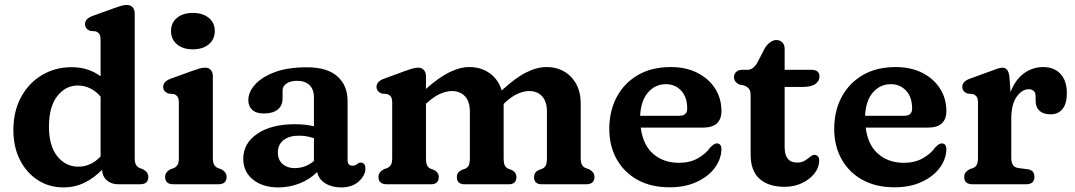

<svg xmlns="http://www.w3.org/2000/svg" viewBox="-20 -764 4456 796"><path d="M35.5 -224.5Q35.5 -303.5 67.8 -362.2Q100 -421 154.8 -453.2Q209.5 -485.5 277.5 -485.5Q345 -485.5 397 -448V-598Q397 -616 391.8 -623.2Q386.5 -630.5 376.5 -634L353.5 -636Q332.5 -644.5 332.5 -664Q332.5 -686 362.5 -697.5L448.5 -728.5Q466.5 -735 479.8 -739.2Q493 -743.5 506 -743.5Q521 -743.5 529.8 -733.8Q538.5 -724 538.5 -708.5V-109.5Q538.5 -89.5 543.8 -80.8Q549 -72 558.5 -67.5L572.5 -62.5Q595 -50.5 595 -30.5Q595 0 560 0H470.5Q442 0 423.2 -16.2Q404.5 -32.5 403 -60Q369.5 -25.5 329.5 -6.2Q289.5 13 243.5 13Q183.5 13 136.5 -17.5Q89.5 -48 62.5 -101.5Q35.5 -155 35.5 -224.5ZM183 -239.5Q183 -158.5 217.8 -115.8Q252.5 -73 304.5 -73Q357.5 -73 397 -115.5V-363.5Q377 -387 352.8 -398.2Q328.5 -409.5 302.5 -409.5Q251.5 -409.5 217.2 -365.2Q183 -321 183 -239.5Z M779.5 -559.5Q738.5 -559.5 713.8 -580.2Q689 -601 689 -635.5Q689 -669.5 713.8 -690Q738.5 -710.5 779.5 -710.5Q820.5 -710.5 845.5 -690Q870.5 -669.5 870.5 -635.5Q870.5 -601 845.5 -580.2Q820.5 -559.5 779.5 -559.5ZM862.5 -448.5V-109.5Q862.5 -89.5 868 -80.8Q873.5 -72 882.5 -67.5L897 -62.5Q919.5 -50.5 919.5 -30.5Q919.5 0 884.5 0H699.5Q664.5 0 664.5 -30.5Q664.5 -50.5 687 -62.5L701.5 -67.5Q711 -72 716.2 -80.8Q721.5 -89.5 721.5 -109.5V-338Q721.5 -356 716 -363.2Q710.5 -370.5 701 -374L678 -376Q656.5 -385 656.5 -404Q656.5 -426 687 -437.5L772.5 -468.5Q791 -475 804.2 -479.2Q817.5 -483.5 830.5 -483.5Q845.5 -483.5 854 -473.8Q862.5 -464 862.5 -448.5Z M988.5 -106Q988.5 -170 1046.8 -209.5Q1105 -249 1203 -249Q1246 -249 1281.5 -240.5V-361Q1281.5 -393.5 1263 -411.2Q1244.5 -429 1212 -429Q1183.5 -429 1167.5 -417.5Q1151.5 -406 1151.5 -389V-356Q1151.5 -326 1131.2 -309.8Q1111 -293.5 1074 -293.5Q1042 -293.5 1025.8 -308.5Q1009.5 -323.5 1009.5 -349Q1009.5 -382 1037.2 -413.2Q1065 -444.5 1118.8 -464.8Q1172.5 -485 1251.5 -485Q1337 -485 1379 -447.2Q1421 -409.5 1421 -346V-99.5Q1421 -77 1442 -77Q1448.5 -77 1452.8 -79Q1457 -81 1460.5 -83.5Q1463.5 -86 1466.5 -88Q1469.5 -90 1474 -90Q1495 -90 1495 -65.5Q1495 -37.5 1467.8 -12.2Q1440.5 13 1395 13Q1356 13 1328.5 -4Q1301 -21 1295 -51Q1265 -20.5 1222.5 -3.8Q1180 13 1134.5 13Q1069 13 1028.8 -19.5Q988.5 -52 988.5 -106ZM1132 -132.5Q1132 -100.5 1151.8 -83.8Q1171.5 -67 1201.5 -67Q1246 -67 1281.5 -96.5V-191Q1267 -196 1251.5 -198.8Q1236 -201.5 1218.5 -201.5Q1179 -201.5 1155.5 -183Q1132 -164.5 1132 -132.5Z M1746 -448.5V-395.5Q1799.5 -443 1843.2 -464.5Q1887 -486 1925.5 -486Q1975 -486 2010.8 -460Q2046.5 -434 2060 -389Q2115.5 -440.5 2160.5 -463.2Q2205.5 -486 2245.5 -486Q2308.5 -486 2348 -444.5Q2387.5 -403 2387.5 -336V-109.5Q2387.5 -89.5 2392.8 -80.8Q2398 -72 2407.5 -67.5L2422 -62.5Q2432.5 -56.5 2438.5 -49.2Q2444.5 -42 2444.5 -30.5Q2444.5 0 2409.5 0H2226Q2194 0 2194 -30.5Q2194 -49 2213 -59L2228 -64.5Q2238 -69 2242.8 -78.2Q2247.5 -87.5 2247.5 -109.5V-301Q2247.5 -343 2227.5 -364.8Q2207.5 -386.5 2173.5 -386.5Q2151 -386.5 2125.5 -375Q2100 -363.5 2072.5 -337.5L2068 -333V-109.5Q2068 -87.5 2072.8 -78.2Q2077.5 -69 2087 -64.5L2102 -59Q2121 -49 2121 -30.5Q2121 0 2089 0H1906Q1874 0 1874 -30.5Q1874 -49 1893 -59L1908.5 -64.5Q1918.5 -69 1923.2 -78.2Q1928 -87.5 1928 -109.5V-301Q1928 -343 1907.8 -364.8Q1887.5 -386.5 1854 -386.5Q1831 -386.5 1805.8 -375.5Q1780.5 -364.5 1753 -340L1746 -334V-109.5Q1746 -87.5 1750.8 -78.2Q1755.5 -69 1765.5 -64.5L1780 -59Q1799 -49 1799 -30.5Q1799 0 1767 0H1584Q1549 0 1549 -30.5Q1549 -50.5 1571.5 -62.5L1586 -67.5Q1595.5 -72 1600.8 -80.8Q1606 -89.5 1606 -109.5V-338Q1606 -356 1600.5 -363.2Q1595 -370.5 1585.5 -374L1562.5 -376Q1541 -385 1541 -404Q1541 -426 1571.5 -437.5L1656 -468.5Q1674.5 -475 1687.8 -479.2Q1701 -483.5 1714 -483.5Q1728.5 -483.5 1737.2 -473.8Q1746 -464 1746 -448.5Z M2971 -304Q2971 -235 2894.5 -235H2636.5Q2645.5 -163 2688.2 -126Q2731 -89 2795 -89Q2839.5 -89 2872.8 -107.5Q2906 -126 2925 -153Q2942 -170.5 2952.5 -169.5Q2971 -168.5 2971 -145Q2970 -104 2943.2 -68Q2916.5 -32 2868.5 -9.8Q2820.5 12.5 2756 12.5Q2679.5 12.5 2623.5 -18.2Q2567.5 -49 2536.8 -103.8Q2506 -158.5 2506 -230Q2506 -303.5 2536.5 -361.2Q2567 -419 2624 -452.5Q2681 -486 2761 -486Q2824 -486 2871.2 -462Q2918.5 -438 2944.8 -396.8Q2971 -355.5 2971 -304ZM2741 -415Q2696.5 -415 2666.8 -381Q2637 -347 2634 -284H2796.5Q2829 -284 2829 -314Q2829 -361.5 2804 -388.2Q2779 -415 2741 -415Z M3063.5 -410 3045.5 -413.5Q3023 -423.5 3023 -444.5Q3023 -457.5 3032.2 -466Q3041.5 -474.5 3056.5 -474.5H3079Q3103 -474.5 3120 -505L3151 -564.5Q3159.5 -579 3172.8 -588.5Q3186 -598 3198 -598Q3213.5 -598 3223.2 -588.5Q3233 -579 3233 -561.5V-474.5H3344Q3377.5 -474.5 3377.5 -447Q3377.5 -428.5 3360.5 -416Q3343.5 -403.5 3306 -403.5H3233V-154Q3233 -90 3285 -90Q3304 -90 3317 -98.2Q3330 -106.5 3339.5 -114.5Q3349 -122.5 3358.5 -122Q3366.5 -121.5 3372 -114.2Q3377.5 -107 3376 -95Q3375 -67.5 3355.5 -43.5Q3336 -19.5 3304 -4.5Q3272 10.5 3233 10.5Q3166.5 10.5 3129.2 -22.5Q3092 -55.5 3092 -123V-368.5Q3092 -388 3084.8 -396.5Q3077.5 -405 3063.5 -410Z M3903.5 -304Q3903.5 -235 3827 -235H3569Q3578 -163 3620.8 -126Q3663.5 -89 3727.5 -89Q3772 -89 3805.2 -107.5Q3838.5 -126 3857.5 -153Q3874.5 -170.5 3885 -169.5Q3903.5 -168.5 3903.5 -145Q3902.5 -104 3875.8 -68Q3849 -32 3801 -9.8Q3753 12.5 3688.5 12.5Q3612 12.5 3556 -18.2Q3500 -49 3469.2 -103.8Q3438.5 -158.5 3438.5 -230Q3438.5 -303.5 3469 -361.2Q3499.5 -419 3556.5 -452.5Q3613.5 -486 3693.5 -486Q3756.5 -486 3803.8 -462Q3851 -438 3877.2 -396.8Q3903.5 -355.5 3903.5 -304ZM3673.5 -415Q3629 -415 3599.2 -381Q3569.5 -347 3566.5 -284H3729Q3761.5 -284 3761.5 -314Q3761.5 -361.5 3736.5 -388.2Q3711.5 -415 3673.5 -415Z M4165 -445 4169.5 -382Q4189 -433.5 4225 -459.8Q4261 -486 4304.5 -486Q4350 -486 4376.5 -457.8Q4403 -429.5 4403 -378Q4403 -333.5 4384.8 -311.8Q4366.5 -290 4336 -290Q4305.5 -290 4289.5 -305Q4273.5 -320 4273.5 -346V-364Q4273.5 -394 4244.5 -394Q4217 -394 4194.8 -362.8Q4172.5 -331.5 4172.5 -270V-109.5Q4172.5 -71.5 4201 -67.5L4240 -62.5Q4268.5 -59 4268.5 -30.5Q4268.5 0 4233.5 0H4012.5Q3977.5 0 3977.5 -30.5Q3977.5 -42 3983.2 -49.2Q3989 -56.5 4000 -62.5L4014.5 -67.5Q4024 -71.5 4029.2 -80.5Q4034.5 -89.5 4034.5 -109.5V-338Q4034.5 -356 4029 -363.2Q4023.5 -370.5 4014 -374L3991 -376Q3969.5 -384.5 3969.5 -404Q3969.5 -426 4000 -437.5L4085.5 -468.5Q4102 -474.5 4114.2 -479Q4126.5 -483.5 4135 -483.5Q4147.5 -483.5 4155 -474.8Q4162.5 -466 4165 -445Z"/></svg>

Font: Fraunces 9pt S100 SemiBold
Style: Regular
Weight: 600
Version: Version 1.000; ttfautohint (v1.8.3)